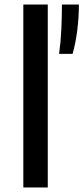

<svg xmlns="http://www.w3.org/2000/svg" viewBox="-20 -828 368 848"><path d="M83 0V-808H191V0ZM241 -590Q248.5 -644.5 251 -700.2Q253.5 -756 253.5 -808H328.5Q328.5 -753.5 321.5 -696.2Q314.5 -639 300.5 -590Z"/></svg>

Font: Encode Sans Expanded Medium
Style: Regular
Weight: 500
Width: 7
Designer: Multiple Designers
Foundry: Impallari Type
Version: Version 3.000; ttfautohint (v1.8.3) -l 8 -r 50 -G 200 -x 14 